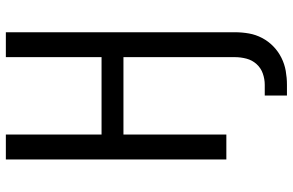

<svg xmlns="http://www.w3.org/2000/svg" viewBox="-188 -586 977 640"><g transform="rotate(-90 300.0 -266.5)"><path d="M301 202V128H337Q356 128 374.5 121.5Q393 115 406 100.5Q419 86 424 67Q429 48 429 29V-343H171V0H88V-735H171V-416H429V-735H512V29Q512 52 508 75Q504 98 493 119Q482 140 465 156.5Q448 173 427 183.5Q406 194 383 198Q360 202 337 202Z"/></g></svg>

Font: Iosevka SS04 Extended
Style: Regular
Weight: 400
Width: 7
Monospace: yes
Designer: Belleve Invis
Foundry: Belleve Invis
Version: Version 19.0.0; ttfautohint (v1.8.4)